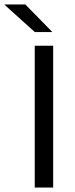

<svg xmlns="http://www.w3.org/2000/svg" viewBox="-80 -845 336 865"><path d="M159.5 0H76.5V-639H159.5ZM34 -825 155 -701.5V-700.5H77L-59.5 -823.5V-825Z"/></svg>

Font: Anek Latin Medium
Style: Regular
Weight: 400
Version: Version 1.003